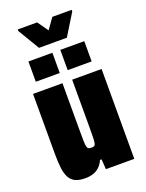

<svg xmlns="http://www.w3.org/2000/svg" viewBox="-160 -939 778 1024"><g transform="rotate(-20 228.5 -426.5)"><path d="M142 8Q107 8 85.5 -2.5Q64 -13 52.5 -35Q41 -57 37 -91Q33 -125 33 -172V-510H200V-238Q200 -203 200.5 -182Q201 -161 203.5 -150.5Q206 -140 212 -137Q218 -134 228 -134Q238 -134 243.5 -136.5Q249 -139 251.5 -149.5Q254 -160 254.5 -184.5Q255 -209 255 -252V-510H422V0H261L257 -57H248Q239 -36 224.5 -21.5Q210 -7 189.5 0.5Q169 8 142 8ZM69 -566V-681H205V-566ZM250 -566V-681H386V-566ZM147 -730 74 -852V-861H184L227 -800L270 -861H380V-852L305 -730Z"/></g></svg>

Font: Saira Condensed Black
Style: Regular
Weight: 900
Width: 3
Designer: Hector Gatti with collaboration of the Omnibus-Type team
Foundry: Omnibus-Type
Version: Version 1.101